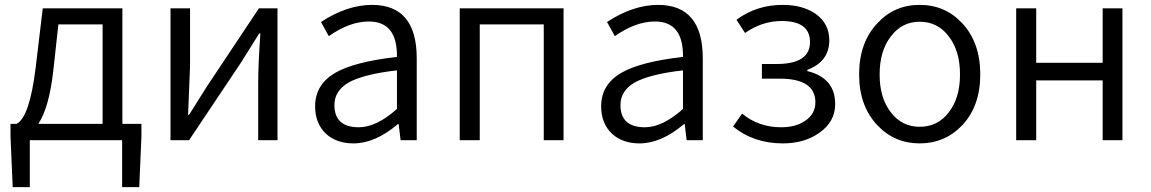

<svg xmlns="http://www.w3.org/2000/svg" viewBox="-20 -574 4710 786"><path d="M102 192H32L23 -16V-67H48Q101 -94 126 -297L155 -540H481V-67H559V-16L550 192H480V0H102ZM400 -67V-474H219L198 -283Q181 -134 137 -67Z M678 -540H758V-304Q758 -291 750 -104H754L827 -220L1040 -540H1116V0H1037V-236Q1037 -309 1046 -437H1041Q993 -359 968 -320L754 0H678Z M1315 -26Q1270 -68 1270 -139Q1270 -227 1351 -275Q1429 -321 1605 -341Q1607 -486 1490 -486Q1411 -486 1326 -426L1294 -484Q1401 -554 1503 -554Q1686 -554 1686 -335V0H1620L1612 -66H1609Q1516 13 1427 13Q1358 13 1315 -26ZM1605 -128V-286Q1466 -270 1405 -235Q1349 -201 1349 -144Q1349 -53 1449 -53Q1521 -53 1605 -128Z M1862 -540H2287V0H2206V-474H1944V0H1862Z M2486 -26Q2441 -68 2441 -139Q2441 -227 2522 -275Q2600 -321 2776 -341Q2778 -486 2661 -486Q2582 -486 2497 -426L2465 -484Q2572 -554 2674 -554Q2857 -554 2857 -335V0H2791L2783 -66H2780Q2687 13 2598 13Q2529 13 2486 -26ZM2776 -128V-286Q2637 -270 2576 -235Q2520 -201 2520 -144Q2520 -53 2620 -53Q2692 -53 2776 -128Z M2981 -56 3018 -109Q3085 -53 3178 -53Q3238 -53 3277 -80Q3318 -108 3318 -155Q3318 -252 3172 -252H3099V-312H3159Q3296 -312 3296 -402Q3296 -488 3180 -488Q3100 -488 3030 -439L2995 -493Q3077 -554 3184 -554Q3265 -554 3318 -518Q3375 -478 3375 -409Q3375 -322 3285 -288V-283Q3399 -255 3399 -148Q3399 -76 3335 -31Q3274 13 3185 13Q3065 13 2981 -56Z M3572 -61Q3497 -140 3497 -269Q3497 -400 3572 -479Q3641 -554 3745 -554Q3849 -554 3919 -479Q3993 -400 3993 -269Q3993 -140 3919 -61Q3848 13 3745 13Q3642 13 3572 -61ZM3864 -114Q3910 -173 3910 -269Q3910 -366 3864 -425Q3819 -485 3745 -485Q3672 -485 3627 -425Q3581 -366 3581 -269Q3581 -173 3627 -114Q3672 -55 3745 -55Q3819 -55 3864 -114Z M4140 -540H4222V-317H4494V-540H4575V0H4494V-245H4222V0H4140Z"/></svg>

Font: Source Han Sans CN Normal
Style: Regular
Weight: 350
Designer: Ryoko NISHIZUKA 西塚涼子 (kana, bopomofo & ideographs); Paul D. Hunt (Latin, Greek & Cyrillic); Sandoll Communications 산돌커뮤니
Foundry: Adobe
Version: Version 2.004;hotconv 1.0.118;makeotfexe 2.5.65603